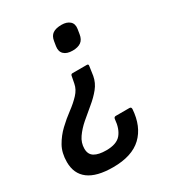

<svg xmlns="http://www.w3.org/2000/svg" viewBox="-181 -597 792 871"><g transform="rotate(-30 215.5 -161.5)"><path d="M284 -285Q293 -285 291 -275L284 -227Q278 -194 256.5 -167.5Q235 -141 205.5 -117Q176 -93 148.5 -69Q121 -45 102.5 -18.5Q84 8 84 39Q84 69 105.5 82Q127 95 167 95Q221 95 244 68Q267 41 271 -8Q272 -19 282 -19H353Q359 -19 361 -16Q363 -13 363 -8Q357 80 306 128.5Q255 177 156 177Q70 177 27.5 145Q-15 113 -15 52Q-15 4 4.5 -30.5Q24 -65 53 -92.5Q82 -120 112.5 -142.5Q143 -165 165 -188.5Q187 -212 192 -239L199 -275Q200 -285 209 -285ZM275 -500Q302 -500 317.5 -486.5Q333 -473 329 -447L325 -422Q321 -396 305 -384.5Q289 -373 261 -373Q231 -373 216 -387.5Q201 -402 205 -428L209 -453Q213 -478 229 -489Q245 -500 275 -500Z"/></g></svg>

Font: Sofia Sans Semi Condensed SemiBold
Style: Italic
Weight: 600
Italic angle: -9°
Version: Version 4.100